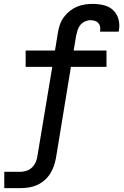

<svg xmlns="http://www.w3.org/2000/svg" viewBox="-20 -763 640 988"><path d="M2 205V121H87Q103 121 119 115Q135 109 147 96.5Q159 84 165 68.5Q171 53 173 37L249 -419H112V-503H263L278 -595Q281 -615 288 -635.5Q295 -656 308 -674Q321 -692 338.5 -706Q356 -720 376 -728.5Q396 -737 417 -740Q438 -743 458 -743Q487 -743 515 -736Q543 -729 562.5 -710.5Q582 -692 589.5 -664.5Q597 -637 592 -608Q592 -606 591.5 -604Q591 -602 590 -600H495Q495 -601 495 -601.5Q495 -602 495 -603Q497 -615 495 -626Q493 -637 485.5 -645Q478 -653 467 -656Q456 -659 445 -659Q431 -659 417 -652.5Q403 -646 393.5 -634.5Q384 -623 379.5 -609Q375 -595 372 -581L359 -503H528V-419H345L268 50Q264 71 257 91.5Q250 112 238 131Q226 150 208.5 165Q191 180 171 189Q151 198 129.5 201.5Q108 205 87 205Z"/></svg>

Font: Iosevka Curly Slab MdExObl
Style: Regular
Weight: 500
Width: 7
Italic angle: -9°
Monospace: yes
Designer: Belleve Invis
Foundry: Belleve Invis
Version: Version 11.1.0; ttfautohint (v1.8.3)